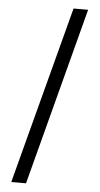

<svg xmlns="http://www.w3.org/2000/svg" viewBox="-64 -871 558 1076"><g transform="rotate(5 214.5 -333.5)"><path d="M305 -833H387L125 166H42Z"/></g></svg>

Font: hingl115
Style: Book
Weight: 400
Designer: Jelle Bosma - Monotype Design Team
Foundry: Monotype Imaging Inc.
Version: Version 2.003